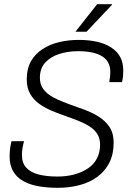

<svg xmlns="http://www.w3.org/2000/svg" viewBox="-20 -888 629 919"><path d="M256 11Q206 11 164 3.5Q122 -4 91 -21.5Q60 -39 43 -68Q26 -97 26 -139Q26 -154 28 -173.5Q30 -193 35 -212H95Q91 -198 88 -181Q85 -164 85 -146Q85 -107 106.5 -84.5Q128 -62 166 -52.5Q204 -43 255 -43Q300 -43 337.5 -53.5Q375 -64 402.5 -83Q430 -102 444.5 -130.5Q459 -159 459 -196Q459 -226 445.5 -247Q432 -268 408.5 -283Q385 -298 356 -309.5Q327 -321 295 -332Q261 -344 227.5 -358Q194 -372 167 -391.5Q140 -411 124 -439.5Q108 -468 108 -508Q108 -559 128 -594.5Q148 -630 183.5 -653Q219 -676 263.5 -686.5Q308 -697 357 -697Q406 -697 445 -688Q484 -679 512.5 -660.5Q541 -642 555.5 -615Q570 -588 570 -551Q570 -539 569 -525.5Q568 -512 564 -495H503Q506 -511 507 -522.5Q508 -534 508 -543Q508 -594 469 -618.5Q430 -643 353 -643Q306 -643 264.5 -630Q223 -617 197 -589Q171 -561 171 -516Q171 -489 182 -470Q193 -451 212.5 -436.5Q232 -422 257 -411Q282 -400 309 -390Q346 -377 384 -363Q422 -349 453.5 -329Q485 -309 504.5 -279.5Q524 -250 524 -205Q524 -150 503.5 -109.5Q483 -69 446.5 -42Q410 -15 361 -2Q312 11 256 11ZM341 -736 445 -868H516V-865L394 -736Z"/></svg>

Font: Archivo SemiCondensed ExtraLight
Style: Italic
Weight: 250
Width: 4
Italic angle: -10°
Designer: Hector Gatti
Foundry: Omnibus-Type
Version: Version 2.001